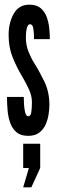

<svg xmlns="http://www.w3.org/2000/svg" viewBox="-20 -575 244 824"><path d="M101 8Q69 8 50.8 -7.5Q32.5 -23 23.8 -47.8Q15 -72.5 12.5 -102Q10 -131.5 10 -159H82Q82 -125.5 86.2 -100.8Q90.5 -76 101 -76Q111.5 -76 114.2 -92.8Q117 -109.5 117 -137Q117 -163.5 104.2 -191.5Q91.5 -219.5 73.5 -249.5Q50.5 -288.5 33.8 -330.2Q17 -372 17 -425Q17 -477.5 39 -516.2Q61 -555 106 -555Q137 -555 154.8 -539.8Q172.5 -524.5 180.8 -501.2Q189 -478 191.5 -452.8Q194 -427.5 194 -407H126Q126 -435 123 -453Q120 -471 108.5 -471Q99.5 -471 95.2 -454.2Q91 -437.5 91 -414Q91 -382 102.2 -353.5Q113.5 -325 127 -304Q148 -271 170 -226Q192 -181 192 -124Q192 -106.5 188.5 -84Q185 -61.5 175.8 -40.5Q166.5 -19.5 148.5 -5.8Q130.5 8 101 8ZM79.5 229 104 146H79.5V42H152.5V146L114.5 229Z"/></svg>

Font: League Gothic Condensed
Style: Regular
Weight: 400
Width: 3
Designer: The League of Moveable Type
Version: Version 2.001